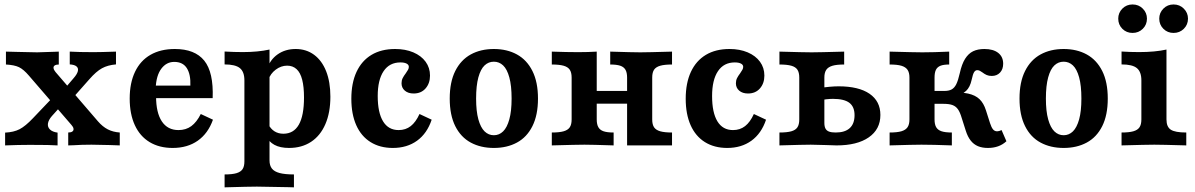

<svg xmlns="http://www.w3.org/2000/svg" viewBox="-20 -646 5309 853"><path d="M297.6 -90.7 108.6 -309.8Q85 -337.5 64.5 -347.5Q43.9 -357.4 6.4 -359.4V-416.7Q25.6 -416.7 56.6 -415.4Q119.1 -413.9 145.1 -413.5Q159 -413.5 220.4 -415.9Q230.8 -416.7 241.2 -416.7V-359.4Q229.3 -359.4 223 -355.1Q216.7 -350.9 217.9 -343.1Q219 -335.4 226.8 -325.9L414.9 -107.3Q435.8 -83.1 459 -71.2Q482.1 -59.4 512.1 -57.3V0Q494.6 -0.4 467.2 -1.6Q416.1 -3.2 386.5 -3.2Q341.7 -3.2 308.2 -0.8Q295.6 -0.8 283.1 0V-57.3Q295.4 -57.3 301.5 -61.8Q307.6 -66.2 306.6 -74Q305.7 -81.8 297.6 -90.7ZM126.4 -120.8 221.1 -220.2 256.6 -181.5 210.8 -130.7Q195.7 -113.6 193.1 -97.9Q190.5 -82.1 201.7 -71Q212.9 -59.9 235.8 -56.8V0Q208.3 -2.4 112.8 -2.4Q62.8 -2.4 2.7 0V-56.8Q41.3 -58.6 67.2 -72.1Q93.1 -85.6 126.4 -120.8ZM262.1 -246.2 307.3 -299Q322.4 -316.2 325.8 -329.5Q329.2 -342.8 320.2 -350.7Q311.3 -358.6 289.9 -359.9V-416.7Q330.7 -414.3 395.9 -414.3Q426.4 -414.3 495.3 -416.7V-359.9Q458.6 -356.8 433 -342.7Q407.4 -328.7 376.8 -293.7L298.9 -205.7Z M556.2 -208.1Q556.2 -277.4 579.9 -327Q603.6 -376.7 648.6 -402.5Q693.6 -428.3 756.8 -428.3Q845.7 -428.3 887.4 -376.7Q929.2 -325.1 924.8 -209.9H636.2L635 -265.6H825.7Q827.7 -315.2 810.1 -343.1Q792.5 -371 754 -371Q719.4 -371 696.7 -340.8Q674 -310.5 671.7 -254.5L674.6 -249.5Q673.4 -238.6 673.4 -217.2Q673.4 -145.4 699 -106.7Q724.7 -68.1 772.9 -68.1Q806.1 -68.1 830 -85.7Q853.9 -103.3 872 -139.5L926.1 -114.2Q904.5 -53.2 858.6 -20.9Q812.7 11.3 747.1 11.3Q687.7 11.3 644.6 -14.7Q601.5 -40.8 578.9 -90.2Q556.2 -139.6 556.2 -208.1Z M1065.8 71V-288.8Q1065.8 -327.1 1045.6 -343.5Q1025.4 -359.8 977.8 -359.8V-417.1Q1020.2 -414.6 1059.2 -414.6Q1125.6 -414.6 1177.4 -425.9V66.6Q1177.4 89.3 1188 102.9Q1198.6 116.4 1222.2 122.7Q1245.7 129 1285.9 129V186.3L1258 185.5Q1146.5 183.1 1121.2 183.1Q1087.2 183.1 977.8 186.3V129Q1011.5 129 1030.5 123.4Q1049.6 117.7 1057.7 105.4Q1065.8 93.1 1065.8 71ZM1161.6 -43.6 1171.8 -94.3Q1182.6 -73.3 1199.5 -62.6Q1216.5 -51.9 1238.9 -51.9Q1284.6 -51.9 1307.6 -92.1Q1330.6 -132.3 1330.6 -213Q1330.6 -260.4 1322.5 -291.9Q1314.4 -323.5 1297.5 -338.9Q1280.7 -354.3 1255.7 -354.3Q1228.6 -354.3 1204.9 -336.5Q1181.2 -318.7 1172.2 -291.2L1167 -339.5Q1179.2 -380.2 1213.2 -404.3Q1247.2 -428.3 1293.6 -428.3Q1340.4 -428.3 1375.3 -402.7Q1410.2 -377 1429 -329.4Q1447.8 -281.7 1447.8 -216.6Q1447.8 -145.9 1425.6 -94.6Q1403.5 -43.3 1362.2 -16Q1320.8 11.3 1264.1 11.3Q1224.6 11.3 1199.2 -2.5Q1173.7 -16.3 1161.6 -43.6Z M1540.9 -207.2Q1540.9 -277 1563.9 -326.6Q1587 -376.2 1630.5 -402.3Q1674 -428.3 1735.5 -428.3Q1781 -428.3 1816.2 -413.4Q1851.4 -398.4 1870.9 -371.7Q1890.4 -345 1890.4 -310.2Q1890.4 -275.8 1870.7 -253.2Q1851 -230.6 1817.6 -230.6Q1793.4 -230.6 1778.6 -243.2Q1763.9 -255.9 1763.9 -276Q1763.9 -288.6 1768.8 -298.6Q1773.7 -308.5 1782.7 -320.3Q1789.4 -329.9 1792.9 -336.2Q1796.3 -342.5 1796.3 -349.1Q1796.3 -358.3 1786.3 -363.5Q1776.3 -368.7 1759.1 -368.7Q1710.3 -368.7 1684.2 -329.8Q1658.1 -290.9 1658.1 -219.3Q1658.1 -145.8 1681.8 -107Q1705.4 -68.1 1751.1 -68.1Q1782.2 -68.1 1804.7 -85.7Q1827.3 -103.3 1843.7 -139.5L1897.8 -114.2Q1877.5 -53.2 1832.9 -20.9Q1788.3 11.3 1725.3 11.3Q1668 11.3 1626.3 -14.7Q1584.5 -40.8 1562.7 -89.9Q1540.9 -139.1 1540.9 -207.2Z M1978 -208.1Q1978 -281.4 2002.6 -330.6Q2027.3 -379.8 2071.4 -404.1Q2115.6 -428.3 2174 -428.3Q2232.5 -428.3 2276.6 -404.1Q2320.8 -379.8 2345.4 -330.6Q2370.1 -281.4 2370.1 -208.1Q2370.1 -134.9 2345.4 -85.6Q2320.8 -36.4 2276.6 -12.6Q2232.5 11.3 2174 11.3Q2115.6 11.3 2071.4 -12.6Q2027.3 -36.4 2002.6 -85.6Q1978 -134.9 1978 -208.1ZM2252.9 -208.1Q2252.9 -265.5 2242.8 -302.2Q2232.8 -338.9 2215.2 -355.4Q2197.7 -371.9 2174 -371.9Q2150.4 -371.9 2132.8 -355.4Q2115.3 -338.9 2105.2 -302.2Q2095.2 -265.5 2095.2 -208.1Q2095.2 -152 2105.2 -115.8Q2115.3 -79.5 2132.8 -62.3Q2150.4 -45.2 2174 -45.2Q2197.7 -45.2 2215.2 -62.3Q2232.8 -79.5 2242.8 -115.8Q2252.9 -152 2252.9 -208.1Z M2691 -359.4V-416.7Q2792 -413.5 2824.8 -413.5Q2856.1 -413.5 2965.6 -416.7V-359.4Q2932.2 -359.4 2913.3 -354Q2894.3 -348.6 2885.9 -336.4Q2877.6 -324.1 2877.6 -301.4V0H2766V-301.4Q2766 -323.4 2758.8 -336Q2751.6 -348.6 2735.6 -354Q2719.6 -359.4 2691 -359.4ZM2519.6 -115.4V-301.4Q2519.6 -324.1 2511.2 -336.4Q2502.9 -348.6 2483.9 -354Q2465 -359.4 2431.5 -359.4V-416.7Q2499.4 -414.3 2548.8 -414.3Q2592.9 -414.3 2631.1 -416.7V-115.2Q2631.1 -93.3 2638.4 -80.7Q2645.6 -68.1 2661.6 -62.7Q2677.5 -57.3 2706.2 -57.3V0Q2608.6 -3.2 2576.7 -3.2Q2544.4 -3.2 2431.5 0V-57.3Q2465 -57.3 2483.9 -62.7Q2502.9 -68.1 2511.2 -80.3Q2519.6 -92.6 2519.6 -115.4ZM2587.2 -241.9H2810V-185.5H2587.2ZM2965.6 -57.3V0H2824.8L2877.6 -115.3Q2877.6 -92.7 2885.9 -80.4Q2894.3 -68.1 2913.3 -62.7Q2932.2 -57.3 2965.6 -57.3Z M3026.4 -207.2Q3026.4 -277 3049.4 -326.6Q3072.5 -376.2 3116 -402.3Q3159.5 -428.3 3220.9 -428.3Q3266.5 -428.3 3301.7 -413.4Q3336.9 -398.4 3356.4 -371.7Q3375.9 -345 3375.9 -310.2Q3375.9 -275.8 3356.2 -253.2Q3336.5 -230.6 3303.1 -230.6Q3278.9 -230.6 3264.1 -243.2Q3249.4 -255.9 3249.4 -276Q3249.4 -288.6 3254.3 -298.6Q3259.2 -308.5 3268.2 -320.3Q3274.9 -329.9 3278.3 -336.2Q3281.8 -342.5 3281.8 -349.1Q3281.8 -358.3 3271.8 -363.5Q3261.8 -368.7 3244.5 -368.7Q3195.8 -368.7 3169.7 -329.8Q3143.6 -290.9 3143.6 -219.3Q3143.6 -145.8 3167.2 -107Q3190.9 -68.1 3236.5 -68.1Q3267.6 -68.1 3290.2 -85.7Q3312.8 -103.3 3329.2 -139.5L3383.3 -114.2Q3362.9 -53.2 3318.4 -20.9Q3273.8 11.3 3210.8 11.3Q3153.5 11.3 3111.7 -14.7Q3070 -40.8 3048.2 -89.9Q3026.4 -139.1 3026.4 -207.2Z M3530.9 -115.3V-301.4Q3530.9 -323.9 3522.7 -336.3Q3514.6 -348.6 3495.6 -354Q3476.5 -359.4 3442.8 -359.4V-416.7Q3552.3 -413.5 3585.7 -413.5Q3617.5 -413.5 3730.4 -416.7V-359.4Q3697.1 -359.4 3678.1 -353.8Q3659.1 -348.1 3650.7 -335.6Q3642.4 -323.1 3642.4 -301.4V-100.2Q3642.4 -84.3 3647.3 -74.9Q3652.2 -65.5 3663.2 -61.4Q3674.1 -57.3 3692.7 -57.3Q3733.9 -57.3 3755.2 -76.8Q3776.5 -96.3 3776.5 -134.3Q3776.5 -171.8 3753.4 -189.3Q3730.3 -206.8 3680.7 -206.8Q3655.1 -206.8 3614.9 -199.7V-254.2Q3670 -262.5 3705.5 -262.5Q3795 -262.5 3843.2 -229.4Q3891.3 -196.2 3891.3 -135.3Q3891.3 -71.6 3839.7 -35.8Q3788.2 0 3696.4 0Q3677.2 -0.4 3648 -1.6Q3607.7 -3.2 3582 -3.2Q3552.3 -3.2 3442.8 0V-57.3Q3476.5 -57.3 3495.6 -62.7Q3514.6 -68.1 3522.7 -80.4Q3530.9 -92.7 3530.9 -115.3Z M4270.5 -65.8 4252.4 -122.6Q4245.2 -147.1 4236 -160.3Q4226.9 -173.4 4212 -179.1Q4197.1 -184.7 4172.1 -184.7H4116.3V-241.9H4174.7Q4195.6 -241.9 4207.9 -248.7Q4220.3 -255.5 4228.5 -272Q4236.7 -288.5 4244 -320.7Q4252.9 -361.4 4267.7 -384.8Q4282.5 -408.2 4303.3 -418.3Q4324.2 -428.3 4353.3 -428.3Q4392.8 -428.3 4414.8 -411Q4436.8 -393.7 4436.8 -362.9Q4436.8 -338.4 4422.9 -323.5Q4408.9 -308.6 4386.1 -308.6Q4372.9 -308.6 4363.4 -312.8Q4354 -317 4344.2 -324.5Q4338.9 -328.6 4333.3 -331.4Q4327.7 -334.3 4321.7 -334.3Q4313.3 -334.3 4307.7 -325.5Q4302.1 -316.8 4296.8 -291.7Q4289.7 -258.5 4271.9 -242Q4254 -225.5 4217.3 -216.5L4197 -234.5Q4249.1 -237.3 4281 -230.3Q4313 -223.3 4331.6 -205.5Q4350.3 -187.7 4360.4 -155.4L4378.4 -99Q4384.5 -80.1 4391.6 -71.4Q4398.8 -62.6 4409.9 -62.6Q4418.5 -62.6 4429.7 -68.1L4451.2 -18.5Q4434.6 -3.2 4414.2 4Q4393.8 11.3 4369 11.3Q4343.6 11.3 4324.7 3.4Q4305.8 -4.6 4292.5 -21.5Q4279.1 -38.4 4270.5 -65.8ZM4020.4 -115.3V-301.4Q4020.4 -323.1 4012.1 -335.6Q4003.7 -348.1 3984.9 -353.8Q3966.1 -359.4 3932.3 -359.4V-416.7Q4045.3 -413.5 4077.6 -413.5Q4128 -413.5 4197 -416.7V-359.4Q4172.1 -359.4 4158 -353.8Q4144 -348.1 4137.9 -335.6Q4131.9 -323.1 4131.9 -301.4V-115.3Q4131.9 -93.5 4139.1 -81Q4146.3 -68.5 4162.7 -62.9Q4179.2 -57.3 4208.8 -57.3V0Q4122.3 -3.2 4073.7 -3.2Q4040.5 -3.2 3932.3 0V-57.3Q3966.1 -57.3 3984.9 -62.9Q4003.7 -68.5 4012.1 -81Q4020.4 -93.5 4020.4 -115.3Z M4509.4 -208.1Q4509.4 -281.4 4534.1 -330.6Q4558.7 -379.8 4602.9 -404.1Q4647.1 -428.3 4705.5 -428.3Q4763.9 -428.3 4808.1 -404.1Q4852.2 -379.8 4876.9 -330.6Q4901.5 -281.4 4901.5 -208.1Q4901.5 -134.9 4876.9 -85.6Q4852.2 -36.4 4808.1 -12.6Q4763.9 11.3 4705.5 11.3Q4647.1 11.3 4602.9 -12.6Q4558.7 -36.4 4534.1 -85.6Q4509.4 -134.9 4509.4 -208.1ZM4784.3 -208.1Q4784.3 -265.5 4774.3 -302.2Q4764.2 -338.9 4746.7 -355.4Q4729.1 -371.9 4705.5 -371.9Q4681.8 -371.9 4664.3 -355.4Q4646.7 -338.9 4636.7 -302.2Q4626.6 -265.5 4626.6 -208.1Q4626.6 -152 4636.7 -115.8Q4646.7 -79.5 4664.3 -62.3Q4681.8 -45.2 4705.5 -45.2Q4729.1 -45.2 4746.7 -62.3Q4764.2 -79.5 4774.3 -115.8Q4784.3 -152 4784.3 -208.1Z M5050.8 -115.3V-288.8Q5050.8 -326.7 5031 -343.2Q5011.2 -359.8 4962.7 -359.8V-417.1Q5002.1 -414.6 5040.7 -414.6Q5111.8 -414.6 5162.3 -425.9V-115.3Q5162.3 -82.3 5181.6 -69.8Q5200.8 -57.3 5250.3 -57.3V0Q5140.9 -3.2 5108.3 -3.2Q5075.6 -3.2 4962.7 0V-57.3Q4996 -57.3 5015 -62.7Q5034.1 -68.1 5042.4 -80.4Q5050.8 -92.7 5050.8 -115.3ZM5130.2 -563.2Q5130.2 -589.1 5148.6 -607.7Q5166.9 -626.2 5193.8 -626.2Q5220.8 -626.2 5239.3 -607.7Q5257.9 -589.1 5257.9 -563.2Q5257.9 -536.4 5239.3 -518Q5220.8 -499.7 5193.8 -499.7Q5166.9 -499.7 5148.6 -518Q5130.2 -536.4 5130.2 -563.2ZM4948 -563.2Q4948 -589.1 4966.3 -607.7Q4984.7 -626.2 5011.6 -626.2Q5038.6 -626.2 5057.1 -607.7Q5075.6 -589.1 5075.6 -563.2Q5075.6 -536.4 5057.1 -518Q5038.6 -499.7 5011.6 -499.7Q4984.7 -499.7 4966.3 -518Q4948 -536.4 4948 -563.2Z"/></svg>

Font: Playfair Micro SmCond SmLight
Style: Regular
Weight: 360
Width: 4
Designer: Claus Eggers Sørensen
Foundry: Claus Eggers Sørensen
Version: Version 2.100;Glyphs 3.2 (3219)